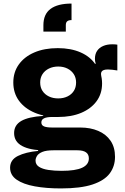

<svg xmlns="http://www.w3.org/2000/svg" viewBox="-20 -832 701 1075"><path d="M348.5 -655H223V-691Q223 -752.5 263 -782.2Q303 -812 380.5 -812V-719.5Q364.5 -719.5 356.5 -713Q348.5 -706.5 348.5 -691ZM321 223Q238.5 223 174.2 211.2Q110 199.5 73.2 174Q36.5 148.5 36.5 107Q36.5 63 80.2 41.2Q124 19.5 193.5 13V-1.5L279 9.5Q239 9.5 217.2 18.5Q195.5 27.5 187.2 41Q179 54.5 179 67Q179 89.5 198.5 102Q218 114.5 251 119.5Q284 124.5 325 124.5Q403 124.5 440.2 107Q477.5 89.5 477.5 55Q477.5 9.5 413.5 9.5H226.5Q149.5 9.5 104.2 -14.5Q59 -38.5 59 -87Q59 -131.5 99.2 -154.8Q139.5 -178 222 -183V-205L305.5 -177H272Q243 -177 227.2 -169.8Q211.5 -162.5 211.5 -146.5Q211.5 -130.5 226.8 -124.2Q242 -118 273 -118H429.5Q486 -118 530 -99.2Q574 -80.5 599 -44Q624 -7.5 624 46Q624 99 594.5 138.8Q565 178.5 498.5 200.8Q432 223 321 223ZM305.5 -177Q231 -177 174.2 -201Q117.5 -225 86 -268.2Q54.5 -311.5 54.5 -370Q54.5 -428 85.5 -471.2Q116.5 -514.5 172.5 -538.5Q228.5 -562.5 303.5 -562.5Q377 -562.5 431.5 -538.5Q486 -514.5 514.5 -471Q535 -446.5 543.2 -420.2Q551.5 -394 551.5 -364.5Q551.5 -307.5 520.8 -265.5Q490 -223.5 434.8 -200.2Q379.5 -177 305.5 -177ZM306 -281Q335 -281 357.8 -292Q380.5 -303 393.2 -322.8Q406 -342.5 406 -370Q406 -397 393 -417Q380 -437 357.5 -448.2Q335 -459.5 306 -459.5Q277 -459.5 254 -448.2Q231 -437 218 -417Q205 -397 205 -370Q205 -342.5 218 -322.8Q231 -303 253.8 -292Q276.5 -281 306 -281ZM551.5 -364.5 516.5 -423.5 489 -464 516 -476Q513.5 -482.5 512.5 -489.2Q511.5 -496 511.5 -502.5Q511.5 -529 523.5 -547Q535.5 -565 557.5 -574.5Q579.5 -584 608.5 -584Q617 -584 624 -583.5Q631 -583 637 -582V-437.5Q622 -440 608.5 -441.5Q595 -443 584.5 -443Q570 -443 561.5 -440Q553 -437 549.2 -431.2Q545.5 -425.5 545.5 -418Q545.5 -412.5 547 -404.8Q548.5 -397 550 -386.8Q551.5 -376.5 551.5 -364.5Z"/></svg>

Font: Hepta Slab ExtraLight
Style: Bold
Weight: 700
Version: Version 1.102